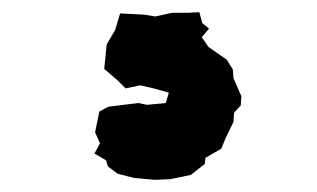

<svg xmlns="http://www.w3.org/2000/svg" viewBox="-20 -52 520 315"><path d="M234 243 200 240 173 233 157 221 154 211 135 200 144 183 136 165 143 131 158 123 207 117 221 120 252 117 257 100 232 93 210 88 186 93 173 80 151 61 155 21 169 -3 177 -30 216 -28 235 -25 262 -31H288L307 -32L312 -14L323 -5L311 9L322 25L352 46L362 62L363 76L376 106L375 121L364 133L363 148L350 175L343 192L317 207L316 217L293 235L259 242Z"/></svg>

Font: Winky Rough Black
Style: Regular
Weight: 900
Designer: Simon Atzbach
Foundry: typofactur
Version: Version 1.206; ttfautohint (v1.8.4.7-5d5b)